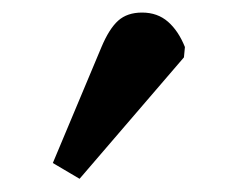

<svg xmlns="http://www.w3.org/2000/svg" viewBox="-20 -781 377 298"><path d="M103.5 -503.5 62 -528 137.5 -708Q149.5 -736.5 163.5 -749Q177.5 -761.5 200.5 -761.5Q224.5 -761.5 240.8 -747.2Q257 -733 267 -708L265.5 -692Z"/></svg>

Font: Literata
Style: Italic
Weight: 400
Italic angle: -2°
Designer: Latin by Veronika Burian and Jose Scaglione. Greek by Irene Vlachou. Cyrillic by Vera Evstafieva
Foundry: TypeTogether
Version: Version 3.103;gftools[0.9.29]